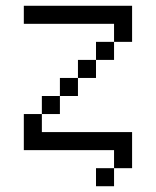

<svg xmlns="http://www.w3.org/2000/svg" viewBox="-20 -520 540 665"><path d="M437.5 -375H375V-437.5H62.5V-500H437.5ZM62.5 -125H125V-62.5H437.5V62.5H375V0H62.5ZM125 -187.5H187.5V-125H125ZM187.5 -250H250V-187.5H187.5ZM250 -312.5H312.5V-250H250ZM312.5 62.5H375V125H312.5ZM312.5 -375H375V-312.5H312.5Z"/></svg>

Font: 寒蝉点阵体 16px
Style: Regular
Weight: 400
Designer: Designed by Warren2060
Foundry: ChillType
Version: Version 1.000